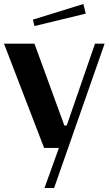

<svg xmlns="http://www.w3.org/2000/svg" viewBox="-20 -738 544 958"><path d="M202 200H250L502 -520H454L313 -112H301L152 -520H0L200 0H274ZM144 -640 152 -608 408 -670 396 -718Z"/></svg>

Font: Ribes
Style: Bold
Weight: 900
Designer: Luigi Gorlero
Foundry: Collletttivo
Version: Version 2.100;Glyphs 3.1.2 (3151)